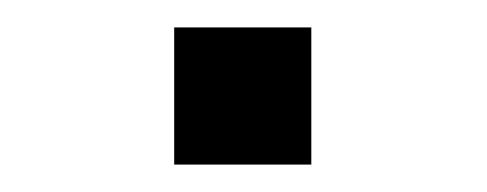

<svg xmlns="http://www.w3.org/2000/svg" viewBox="-20 -393 355 140"><path d="M107 -273V-373H207V-273Z"/></svg>

Font: Carrois Gothic
Style: Regular
Weight: 400
Designer: Ralph du Carrois
Foundry: Ralph du Carrois
Version: Version 1.001